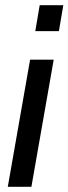

<svg xmlns="http://www.w3.org/2000/svg" viewBox="-20 -720 264 740"><path d="M10 0 96 -490H187L101 0ZM116 -600 133 -700H224L207 -600Z"/></svg>

Font: Cabin VF Beta
Style: Italic
Weight: 400
Italic angle: -7°
Designer: Pablo Impallari
Foundry: Pablo Impallari. http://www.impallari.com Igino Marini. http://www.ikern.com
Version: Version 2.300